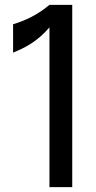

<svg xmlns="http://www.w3.org/2000/svg" viewBox="-20 -772 396 792"><path d="M278 0V-752H184C134 -710 84 -687 34 -672V-555C84 -575 134 -601 184 -659V0Z"/></svg>

Font: Hibana SubMedium
Style: Regular
Weight: 500
Width: 6
Designer: pygmalion
Foundry: ybstudio
Version: Version 0.930;hotconv 1.0.109;makeotfexe 2.5.65596